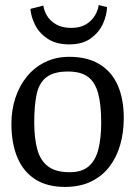

<svg xmlns="http://www.w3.org/2000/svg" viewBox="-20 -728 537 757"><path d="M236 9Q166 9 119 -21Q72 -51 48.5 -107Q25 -163 25 -240Q25 -294 40.5 -341.5Q56 -389 85.5 -425.5Q115 -462 157.5 -483Q200 -504 253 -504Q325 -504 373 -474.5Q421 -445 444.5 -391Q468 -337 468 -263Q468 -205 453.5 -155.5Q439 -106 410 -69Q381 -32 337.5 -11.5Q294 9 236 9ZM255 -49Q303 -49 330 -72.5Q357 -96 368 -140Q379 -184 379 -245Q379 -315 367 -359.5Q355 -404 327 -425Q299 -446 248 -446Q192 -446 163 -423.5Q134 -401 124.5 -356.5Q115 -312 115 -245Q115 -183 127 -139Q139 -95 169.5 -72Q200 -49 255 -49ZM253 -553Q201 -553 167.5 -575.5Q134 -598 118 -630.5Q102 -663 100 -693L151 -706Q153 -688 164.5 -667.5Q176 -647 200 -632.5Q224 -618 261 -618Q297 -618 320 -632.5Q343 -647 355 -668Q367 -689 369 -708L402 -700Q401 -668 386 -634.5Q371 -601 338.5 -577Q306 -553 253 -553Z"/></svg>

Font: Faustina Light
Style: Regular
Weight: 400
Version: Version 1.200